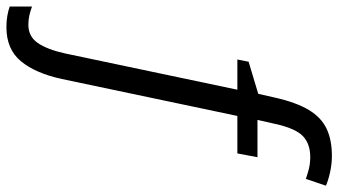

<svg xmlns="http://www.w3.org/2000/svg" viewBox="-360 -559 1045 593"><g transform="rotate(90 162.5 -262.5)"><path d="M-50.3 240.2Q-69.3 240.2 -85.4 237.3Q-101.6 234.4 -113.8 230V161.1Q-100.6 166 -86.9 169.2Q-73.2 172.4 -57.6 172.4Q-21.5 172.4 -1.5 143.6Q18.6 114.7 30.8 60.1L143.1 -473.1H49.8L56.6 -507.8L155.8 -537.6L167.5 -589.4Q182.6 -655.8 205.8 -694.1Q229 -732.4 263.7 -748.8Q298.3 -765.1 347.7 -765.1Q372.1 -765.1 397.7 -759.5Q423.3 -753.9 439.5 -746.6L418.5 -684.6Q403.8 -689.9 387.2 -694.1Q370.6 -698.2 351.1 -698.2Q309.6 -698.2 285.9 -675Q262.2 -651.9 248.5 -588.9L236.3 -535.2H351.6L339.8 -473.1H224.1L109.9 69.3Q92.3 150.4 55.2 195.3Q18.1 240.2 -50.3 240.2Z"/></g></svg>

Font: Open Sans
Style: Italic
Weight: 400
Italic angle: -12°
Designer: Monotype Design Team
Foundry: Monotype Imaging Inc.
Version: Version 3.000; ttfautohint (v1.8.4)